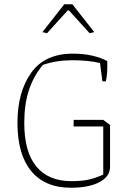

<svg xmlns="http://www.w3.org/2000/svg" viewBox="-20 -872 613 902"><path d="M179 -721 282 -852H320L423 -721L401 -716L304 -823H298L201 -716ZM62 -295Q62 -439 126 -529.5Q190 -620 323 -620Q372 -620 413.5 -610.5Q455 -601 484 -585V-554Q484 -538 482 -519Q480 -500 477 -490H461L450 -576Q393 -589 320 -589Q244 -589 181 -567Q136 -512 115 -446Q94 -380 94 -295Q94 -158 151 -89.5Q208 -21 315 -21Q365 -21 398 -28.5Q431 -36 465 -52V-278H326V-309H465L497 -285V-88Q497 -43 447.5 -16.5Q398 10 313 10Q191 10 126.5 -68.5Q62 -147 62 -295Z"/></svg>

Font: Athiti ExtraLight
Style: Regular
Weight: 275
Designer: CadsonDemak Team
Foundry: CadsonDemak
Version: Version 1.033